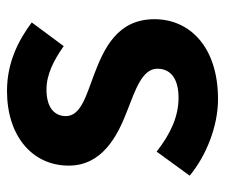

<svg xmlns="http://www.w3.org/2000/svg" viewBox="-66 -548 628 535"><g transform="rotate(-90 247.5 -280.0)"><path d="M239 14C385 14 462 -65 462 -163C462 -267 380 -304 306 -332C247 -354 192 -369 192 -410C192 -442 216 -464 266 -464C308 -464 347 -444 387 -416L453 -505C406 -540 344 -574 262 -574C136 -574 54 -503 54 -402C54 -309 136 -266 207 -239C266 -216 324 -197 324 -155C324 -120 299 -96 243 -96C191 -96 143 -118 93 -157L26 -65C81 -19 164 14 239 14Z"/></g></svg>

Font: Source Han Sans Old Style Bold
Style: Regular
Weight: 700
Designer: Ryoko NISHIZUKA (kana & ideographs); Paul D. Hunt (Latin, Greek & Cyrillic); Wenlong ZHANG (bopomofo); Sandoll Communica
Foundry: Adobe Systems Incorporated
Version: Version 1.004;PS 1.004;hotconv 1.0.81;makeotf.lib2.5.63406